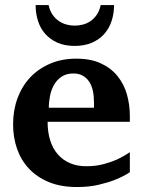

<svg xmlns="http://www.w3.org/2000/svg" viewBox="-20 -734 569 766"><path d="M355 -326.2Q355 -350.1 350.6 -371.1Q346.2 -392.1 336.2 -407.5Q326.2 -422.9 310.5 -431.9Q294.9 -440.9 272.9 -440.9Q245.1 -440.9 226.3 -428.5Q207.5 -416 196 -396.2Q184.6 -376.5 179.7 -352.1Q174.8 -327.6 174.8 -304.2H355ZM498 -46.9Q472.2 -29.8 439.9 -17.1Q412.1 -5.9 373.5 3.2Q335 12.2 287.1 12.2Q223.1 12.2 175.5 -7.3Q127.9 -26.9 95.9 -60.8Q64 -94.7 48.1 -140.1Q32.2 -185.5 32.2 -237.8Q32.2 -294.4 50 -342.5Q67.9 -390.6 100.8 -425.5Q133.8 -460.4 180.4 -480.2Q227.1 -500 284.2 -500Q342.8 -500 383.5 -480.7Q424.3 -461.4 449.7 -429.4Q475.1 -397.5 486.6 -356.4Q498 -315.4 498 -272V-248H169.9Q169.9 -207 180.2 -174.3Q190.4 -141.6 210.2 -118.7Q230 -95.7 258.8 -83.3Q287.6 -70.8 324.2 -70.8Q362.3 -70.8 393.8 -79.3Q425.3 -87.9 448.7 -98.6Q475.6 -111.3 498 -127ZM435.1 -713.9Q435.1 -680.2 425.3 -650.4Q415.5 -620.6 396 -598.6Q376.5 -576.7 346.9 -563.7Q317.4 -550.8 277.8 -550.8Q238.3 -550.8 209.2 -563.7Q180.2 -576.7 160.6 -598.6Q141.1 -620.6 131.6 -650.4Q122.1 -680.2 122.1 -713.9H173.8Q178.7 -691.4 189.5 -675.8Q200.2 -660.2 214.4 -650.4Q228.5 -640.6 244.9 -636.2Q261.2 -631.8 277.8 -631.8Q294.9 -631.8 311.5 -636.2Q328.1 -640.6 342 -650.4Q356 -660.2 366.5 -675.8Q377 -691.4 381.8 -713.9Z"/></svg>

Font: Charis SIL Eur
Style: Bold
Weight: 700
Foundry: SIL International
Version: Version 5.000